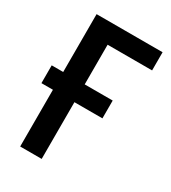

<svg xmlns="http://www.w3.org/2000/svg" viewBox="-176 -806 800 897"><g transform="rotate(30 224.5 -357.0)"><path d="M433 -616H193V-402H344V-306H193V0H77V-306H15V-402H77V-714H433Z"/></g></svg>

Font: Noto Sans Display Medium Narrow
Style: Regular
Weight: 500
Width: 4
Designer: Monotype Design team
Foundry: Monotype Imaging Inc.
Version: Version 1.000